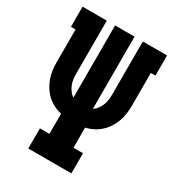

<svg xmlns="http://www.w3.org/2000/svg" viewBox="-178 -838 855 941"><g transform="rotate(30 250.0 -367.5)"><path d="M128 0V-114H182V-228Q159 -233 138.5 -243.5Q118 -254 101 -269.5Q84 -285 71.5 -304.5Q59 -324 51 -345.5Q43 -367 40 -390Q37 -413 37 -436V-621H11V-735H148V-436Q148 -420 150 -404.5Q152 -389 157.5 -375Q163 -361 172.5 -348Q182 -335 195 -327V-735H305V-327Q318 -335 327.5 -348Q337 -361 342.5 -375Q348 -389 350 -404.5Q352 -420 352 -436V-735H489V-621H463V-436Q463 -413 460 -390Q457 -367 449 -345.5Q441 -324 428.5 -304.5Q416 -285 399 -269.5Q382 -254 361.5 -243.5Q341 -233 318 -228V-114H372V0Z"/></g></svg>

Font: Iosevka Curly Slab Heavy
Style: Regular
Weight: 900
Monospace: yes
Designer: Belleve Invis
Foundry: Belleve Invis
Version: Version 22.1.2; ttfautohint (v1.8.4)